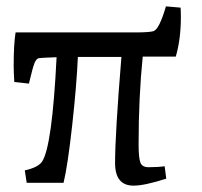

<svg xmlns="http://www.w3.org/2000/svg" viewBox="-20 -575 636 604"><path d="M498 -52 503 -13Q435 9 400 9Q342 9 342 -62Q342 -153 362 -396H225Q221 -306 207 -180Q193 -54 180 0H64L58 -39Q99 -48 112 -66Q144 -113 158 -395Q104 -393 102 -392Q94 -390 88.5 -376.5Q83 -363 71 -312L25 -317Q23 -349 23 -367Q23 -436 29 -473H405Q449 -473 463 -477Q481 -483 502 -555L548 -551Q549 -542 549 -521Q549 -452 533 -397H429Q416 -269 416 -121Q416 -79 421.5 -64Q427 -49 447 -49Q478 -49 498 -52Z"/></svg>

Font: Poly
Style: Regular
Weight: 400
Designer: Jos Nicols Silva Schwarzenberg
Foundry: Jose Nicolas Silva Schwarzenberg
Version: Version 1.001